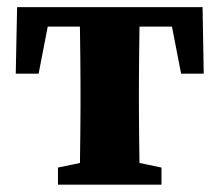

<svg xmlns="http://www.w3.org/2000/svg" viewBox="-20 -503 598 523"><path d="M22.9 -302.4 26.6 -483.5H531.8L534.9 -302.4H473.3L438.1 -483.5L500.4 -430.6H57.3L120.3 -483.5L85.2 -302.4ZM137.9 0V-46.6L234.3 -66.6H323.4L419.9 -46.6V0ZM196.3 0Q197.3 -23 197.8 -60.4Q198.3 -97.7 198.8 -138.2Q199.3 -178.7 199.3 -210V-273.5Q199.3 -304.8 198.8 -345.3Q198.3 -385.8 197.8 -423.6Q197.3 -461.5 196.3 -483.5H361.4Q360.4 -461.5 359.9 -423.6Q359.4 -385.8 358.9 -345.3Q358.4 -304.8 358.4 -273.5V-210Q358.4 -178.7 358.9 -138.2Q359.4 -97.7 359.9 -60.4Q360.4 -23 361.4 0Z"/></svg>

Font: Source Serif 4 Variable
Style: Regular
Weight: 400
Designer: Frank Grießhammer
Foundry: Adobe
Version: Version 4.005;hotconv 1.1.0;makeotfexe 2.6.0